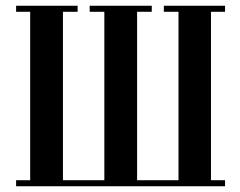

<svg xmlns="http://www.w3.org/2000/svg" viewBox="-20 -648 836 668"><path d="M36 0V-21H85V-607H36V-628H250V-607H199V-21H343V-607H292V-628H508V-607H457V-21H601V-607H550V-628H763V-607H714V-21H763V0Z"/></svg>

Font: Pochaevsk Unicode
Style: Normal
Weight: 400
Version: Version 1.1